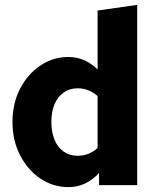

<svg xmlns="http://www.w3.org/2000/svg" viewBox="-20 -757 640 785"><path d="M260 8Q197 8 145 -27Q93 -62 62 -122.5Q31 -183 31 -258Q31 -334 62 -394Q93 -454 145 -489Q197 -524 260 -524Q295 -524 325 -510.5Q355 -497 379 -473V-714L541 -737V0H385V-50Q360 -22 328.5 -7Q297 8 260 8ZM298 -120Q321 -120 342 -128.5Q363 -137 379 -152V-364Q363 -379 342 -387.5Q321 -396 298 -396Q265 -396 240.5 -379Q216 -362 203 -331Q190 -300 190 -258Q190 -217 203 -185.5Q216 -154 240.5 -137Q265 -120 298 -120Z"/></svg>

Font: Red Hat Mono VF Light
Style: Regular
Weight: 300
Monospace: yes
Designer: Pentagram, MCKL
Foundry: Pentagram, MCKL
Version: Version 1.023